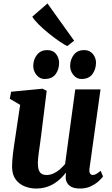

<svg xmlns="http://www.w3.org/2000/svg" viewBox="-20 -1076 646 1106"><path d="M186.5 10Q155.5 10 124 -1.8Q92.5 -13.5 71.2 -41Q50 -68.5 49.5 -115Q49.5 -132.5 51 -153.5Q52.5 -174.5 55.5 -197.8Q58.5 -221 62 -244.8Q65.5 -268.5 69 -291L96 -472L36.5 -507L44 -547.5L225.5 -565L249 -553L216 -288.5Q213.5 -267 210.2 -245Q207 -223 204.2 -203Q201.5 -183 199.8 -166Q198 -149 198 -137Q198 -112 203.5 -96.8Q209 -81.5 220 -74.8Q231 -68 248.5 -68Q269 -68 288.8 -77Q308.5 -86 325.2 -100.8Q342 -115.5 355 -131.5L413.5 -561H559L495.5 -105Q493 -85.5 498.8 -76.8Q504.5 -68 514.5 -68Q523.5 -68 532.8 -73Q542 -78 560 -92L573.5 -60Q568.5 -51.5 551 -34.8Q533.5 -18 505.5 -4Q477.5 10 441 10Q402.5 10 382.8 -4.8Q363 -19.5 359 -44.5Q359 -47.5 358.8 -51.5Q358.5 -55.5 358.5 -60.2Q358.5 -65 359.2 -69.8Q360 -74.5 360.5 -79L358.5 -80Q346 -64 329.5 -48Q313 -32 292 -18.8Q271 -5.5 244.8 2.2Q218.5 10 186.5 10ZM236.5 -621Q209 -621 190 -644.5Q171 -668 171.5 -697.5Q172.5 -735 193.8 -761.2Q215 -787.5 252 -787.5Q285.5 -787.5 303 -764.8Q320.5 -742 320.5 -714Q320.5 -676 300.2 -648.5Q280 -621 236.5 -621ZM449 -621Q421.5 -621 402.5 -644.5Q383.5 -668 384 -697.5Q385 -735 405.8 -761.2Q426.5 -787.5 464.5 -787.5Q497 -787.5 515.2 -764.8Q533.5 -742 533 -714Q532.5 -676 512 -648.5Q491.5 -621 449 -621ZM367.5 -810.5Q352 -817.5 323.2 -837Q294.5 -856.5 262.5 -882.2Q230.5 -908 204 -934Q177.5 -960 166 -980L253.5 -1056L407 -841.5Z"/></svg>

Font: Merriweather 24pt ExtraBold
Style: Italic
Weight: 800
Italic angle: -7.8°
Version: Version 2.101